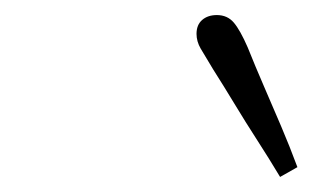

<svg xmlns="http://www.w3.org/2000/svg" viewBox="-20 -785 440 255"><path d="M375 -563 352 -550Q337 -575 321.5 -599Q306 -623 291.5 -647Q277 -671 263 -693Q252 -711 246.5 -720.5Q241 -730 241 -740Q241 -752 248.5 -758.5Q256 -765 268 -765Q282 -765 290.5 -755Q299 -745 309 -722Q319 -697 330.5 -670.5Q342 -644 353.5 -617Q365 -590 375 -563Z"/></svg>

Font: Source Serif 4 Light
Style: Italic
Weight: 300
Italic angle: -12°
Designer: Frank Grießhammer
Foundry: Adobe Systems Incorporated
Version: Version 4.004;hotconv 1.0.116;makeotfexe 2.5.65601